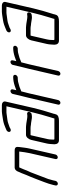

<svg xmlns="http://www.w3.org/2000/svg" viewBox="690 -1326 681 2102"><g transform="rotate(-90 1031.0 -274.5)"><path d="M102 -7 108 -34C109 -39 111 -48 115 -59C118 -70 120 -79 123 -88C146 -151 173 -216 196 -279C203 -296 210 -308 216 -323C219 -335 227 -349 230 -359C235 -374 244 -389 250 -405H423C423 -404 422 -402 423 -401C418 -365 415 -331 406 -292L341 -8C338 5 346 17 360 17C374 17 388 5 391 -8L456 -292C465 -330 468 -370 473 -405C479 -441 468 -455 432 -455H255C228 -457 209 -438 201 -411C200 -408 198 -404 196 -399C192 -389 192 -390 188 -382C180 -364 174 -348 167 -328C162 -313 155 -303 149 -286C141 -268 133 -246 125 -226C103 -164 74 -102 58 -34L52 -7C49 6 58 18 71 18C84 18 99 6 102 -7Z M551 -274 511 -101C504 -71 506 -46 503 -20C504 7 514 30 549 30H759C792 30 825 24 832 -8C835 -15 836 -21 837 -27C838 -32 840 -39 843 -46C863 -109 885 -183 901 -252L971 -556C976 -578 958 -595 933 -595H863C851 -595 836 -592 825 -591C790 -585 756 -582 723 -571C699 -561 678 -555 656 -544C634 -531 632 -503 652 -498C666 -494 680 -506 691 -511C716 -518 741 -531 768 -534C786 -536 801 -539 820 -541C831 -542 841 -545 852 -545H919L851 -253C837 -194 818 -128 802 -76L794 -50C791 -41 789 -34 787 -27L786 -20H561C555 -20 554 -26 554 -30C556 -47 554 -66 558 -84C558 -90 560 -96 561 -101L601 -274C602 -277 603 -279 604 -281H681C687 -281 693 -281 698 -280L716 -277C723 -276 729 -276 737 -275C759 -273 780 -266 803 -266C814 -266 822 -268 831 -269C852 -271 865 -301 852 -314C843 -323 830 -316 814 -316C786 -316 760 -324 733 -327L715 -329C707 -330 699 -331 692 -331H606C581 -331 558 -303 551 -274Z M1054 -476 1030 -374C1025 -351 1016 -319 1010 -294L937 21C934 34 943 46 957 46C971 46 984 34 987 21L1060 -295C1066 -319 1075 -353 1080 -374L1083 -384C1087 -384 1091 -385 1094 -387C1116 -397 1145 -408 1171 -413C1182 -416 1195 -420 1206 -420C1211 -421 1216 -421 1222 -421H1232C1245 -421 1260 -433 1263 -446C1266 -459 1257 -471 1244 -471H1234C1227 -471 1221 -471 1216 -470C1209 -470 1201 -469 1193 -467C1160 -461 1125 -449 1095 -437L1104 -476C1107 -489 1100 -501 1086 -501C1072 -501 1057 -489 1054 -476Z M1372 -476 1348 -374C1343 -351 1334 -319 1328 -294L1255 21C1252 34 1261 46 1275 46C1289 46 1302 34 1305 21L1378 -295C1384 -319 1393 -353 1398 -374L1401 -384C1405 -384 1409 -385 1412 -387C1434 -397 1463 -408 1489 -413C1500 -416 1513 -420 1524 -420C1529 -421 1534 -421 1540 -421H1550C1563 -421 1578 -433 1581 -446C1584 -459 1575 -471 1562 -471H1552C1545 -471 1539 -471 1534 -470C1527 -470 1519 -469 1511 -467C1478 -461 1443 -449 1413 -437L1422 -476C1425 -489 1418 -501 1404 -501C1390 -501 1375 -489 1372 -476Z M1641 -274 1601 -101C1594 -71 1596 -46 1593 -20C1594 7 1604 30 1639 30H1849C1882 30 1915 24 1922 -8C1925 -15 1926 -21 1927 -27C1928 -32 1930 -39 1933 -46C1953 -109 1975 -183 1991 -252L2061 -556C2066 -578 2048 -595 2023 -595H1953C1941 -595 1926 -592 1915 -591C1880 -585 1846 -582 1813 -571C1789 -561 1768 -555 1746 -544C1724 -531 1722 -503 1742 -498C1756 -494 1770 -506 1781 -511C1806 -518 1831 -531 1858 -534C1876 -536 1891 -539 1910 -541C1921 -542 1931 -545 1942 -545H2009L1941 -253C1927 -194 1908 -128 1892 -76L1884 -50C1881 -41 1879 -34 1877 -27L1876 -20H1651C1645 -20 1644 -26 1644 -30C1646 -47 1644 -66 1648 -84C1648 -90 1650 -96 1651 -101L1691 -274C1692 -277 1693 -279 1694 -281H1771C1777 -281 1783 -281 1788 -280L1806 -277C1813 -276 1819 -276 1827 -275C1849 -273 1870 -266 1893 -266C1904 -266 1912 -268 1921 -269C1942 -271 1955 -301 1942 -314C1933 -323 1920 -316 1904 -316C1876 -316 1850 -324 1823 -327L1805 -329C1797 -330 1789 -331 1782 -331H1696C1671 -331 1648 -303 1641 -274Z"/></g></svg>

Font: Electronic
Style: BookIt
Weight: 400
Version: Version 1.011